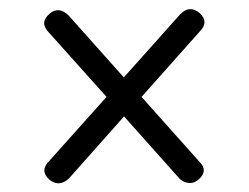

<svg xmlns="http://www.w3.org/2000/svg" viewBox="-20 -555 554 428"><path d="M89.5 -155Q68 -175 90 -196.5L217.5 -339L89 -482.5Q67.5 -504 90 -524Q110.5 -542 132.5 -521L256 -382.5L382 -523.5Q402.5 -544.5 425 -526Q446.5 -506 425.5 -485L295.5 -339L424.5 -194.5Q444.5 -174.5 423.5 -155.5Q413 -146 400.8 -147.2Q388.5 -148.5 380 -157L256.5 -295.5L134 -157.5Q111.5 -136.5 89.5 -155Z"/></svg>

Font: Fraunces 9pt Soft
Style: Regular
Weight: 400
Version: Version 1.000;[0bf87f6ff]